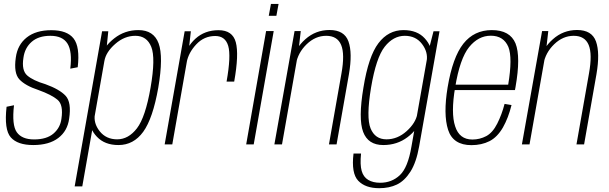

<svg xmlns="http://www.w3.org/2000/svg" viewBox="-20 -758 3196 1008"><path d="M154.5 3.5Q237.5 3.5 286 -33.5Q334.5 -70.5 343 -135Q356 -221 324.5 -255Q293 -289 218.5 -316Q154 -335 123.2 -361.5Q92.5 -388 103 -454.5Q110 -506.5 146 -538.2Q182 -570 244.5 -570Q309 -570 334.5 -528.8Q360 -487.5 349 -397.5L388 -405Q400.5 -512 366.5 -555.8Q332.5 -599.5 249.5 -599.5Q168.5 -599.5 120.2 -561.2Q72 -523 63 -456Q51 -374 82 -341Q113 -308 181.5 -285.5Q251 -260.5 282.2 -234Q313.5 -207.5 302.5 -134.5Q296.5 -87.5 260.8 -56.8Q225 -26 159 -26Q95 -26 68.2 -63.8Q41.5 -101.5 53.5 -205.5L14.5 -197.5Q1 -77.5 36.5 -37Q72 3.5 154.5 3.5Z M372 220.5H412L539 -500L548.5 -594H516ZM602 3.5Q681.5 3.5 732 -66.2Q782.5 -136 811 -298Q838.5 -460.5 812.8 -530.2Q787 -600 706.5 -600Q635 -600 580 -556.8Q525 -513.5 517.5 -470L528 -437.5Q536 -484.5 584.8 -527.2Q633.5 -570 690.5 -570Q751 -570 774.2 -511.8Q797.5 -453.5 770.5 -298Q743.5 -142.5 699 -84.5Q654.5 -26.5 595 -26.5Q537 -26.5 503.2 -69.2Q469.5 -112 478.5 -160L456.5 -126.5Q448 -83 489 -39.8Q530 3.5 602 3.5Z M1169.5 -329.5H1209.5Q1235 -472.5 1218 -536Q1201 -599.5 1127.5 -599.5Q1055 -599.5 1006 -554.8Q957 -510 946.5 -448.5L960 -430.5Q969.5 -481.5 1010.5 -525.2Q1051.5 -569 1110 -569Q1163 -569 1178.2 -516.8Q1193.5 -464.5 1169.5 -329.5ZM844.5 0H884.5L970 -485.5L982 -594H949.5Z M1272.5 0H1312L1417 -595H1377ZM1402.5 -737.5 1391 -675H1431L1442.5 -737.5Z M1420.5 0H1460.5L1547 -490L1559 -595H1526.5ZM1707 0H1747L1812 -369Q1831 -480 1809.5 -540.2Q1788 -600.5 1710 -600.5Q1637.5 -600.5 1583.2 -552.2Q1529 -504 1518.5 -444L1533.5 -421Q1544 -481.5 1590 -525.8Q1636 -570 1692.5 -570Q1751 -570 1771 -522Q1791 -474 1772.5 -371.5Z M1971 230Q2023.5 230 2063.8 210.8Q2104 191.5 2134.8 143.2Q2165.5 95 2180.5 10.5L2287.5 -594H2256L2228 -485L2140 12Q2121.5 122 2079 161.8Q2036.5 201.5 1976 201.5Q1938.5 201.5 1913.2 186.5Q1888 171.5 1878.8 139.2Q1869.5 107 1875.5 48H1836Q1823.5 152 1860.8 191Q1898 230 1971 230ZM1992 3.5Q2065 3.5 2119.5 -37.8Q2174 -79 2182.5 -126L2171 -160Q2162.5 -112.5 2114.8 -69.5Q2067 -26.5 2009 -26.5Q1949 -26.5 1925.5 -84Q1902 -141.5 1928 -298Q1954.5 -455.5 1999.8 -512.8Q2045 -570 2105 -570Q2163 -570 2195.5 -527.2Q2228 -484.5 2220 -437.5L2242 -468.5Q2250 -512 2210.5 -556Q2171 -600 2098.5 -600Q2019 -600 1966.8 -531.2Q1914.5 -462.5 1888 -298Q1860.5 -134.5 1886.5 -65.5Q1912.5 3.5 1992 3.5Z M2455 4 2460 -25.5Q2391.5 -25.5 2369.5 -95Q2346.5 -164 2369.5 -299.5Q2394.5 -451 2443 -511Q2491.5 -570.5 2556.5 -570.5Q2624 -570.5 2649 -511.5Q2671.5 -454.5 2648 -313.5H2365L2360.5 -285H2683.5Q2685.5 -293 2686.5 -301Q2714.5 -460 2686.5 -530Q2657.5 -600 2562 -600Q2469 -600 2412.5 -528.5Q2356.5 -457.5 2330 -299.5Q2306.5 -157.5 2332.5 -76.5Q2358.5 4 2455 4ZM2460 -25.5 2455 4Q2508.5 4 2550 -17Q2591 -38 2620.5 -89Q2649 -139.5 2665.5 -206.5L2629 -212.5Q2614.5 -156.5 2590.5 -109Q2566.5 -61.5 2533 -43.5Q2499 -25.5 2460 -25.5Z M2720 0H2760L2846.5 -490L2858.5 -595H2826ZM3006.5 0H3046.5L3111.5 -369Q3130.5 -480 3109 -540.2Q3087.5 -600.5 3009.5 -600.5Q2937 -600.5 2882.8 -552.2Q2828.5 -504 2818 -444L2833 -421Q2843.5 -481.5 2889.5 -525.8Q2935.5 -570 2992 -570Q3050.5 -570 3070.5 -522Q3090.5 -474 3072 -371.5Z"/></svg>

Font: Anybody SemiCondensed ExtraLight
Style: Italic
Weight: 250
Width: 4
Italic angle: -10°
Version: Version 1.113;gftools[0.9.25]